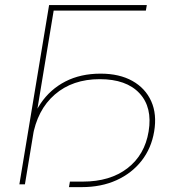

<svg xmlns="http://www.w3.org/2000/svg" viewBox="-20 -748 707 779"><path d="M575.7 -727.5 571.8 -705.1H197.8L81.1 0H58.6L179.2 -727.5ZM259.8 11.2 263.7 -11.2H315.9Q426.8 -11.2 497.1 -65.4Q567.4 -119.6 583 -214.8Q599.1 -312.5 545.9 -369.6Q492.7 -426.8 384.8 -426.8Q274.4 -426.8 202.4 -364.5Q130.4 -302.2 111.8 -189.9H92.3Q105.5 -269.5 144.5 -327.6Q183.6 -385.7 245.4 -417.5Q307.1 -449.2 388.2 -449.2Q464.4 -449.2 517.1 -419.7Q569.8 -390.1 593.5 -337.4Q617.2 -284.7 605.5 -214.8Q594.2 -146.5 554.4 -95.7Q514.6 -44.9 452.6 -16.8Q390.6 11.2 312 11.2Z"/></svg>

Font: Inter 20pt Thin
Style: Italic
Weight: 250
Italic angle: -9.3988°
Version: Version 4.001;git-66647c0bb